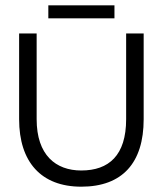

<svg xmlns="http://www.w3.org/2000/svg" viewBox="-20 -689 612 723"><path d="M286 14C441 14 521 -76 521 -240V-563H455V-240C455 -104 390 -47 286 -47C190 -47 118 -105 118 -240V-563H52V-240C52 -79 135 14 286 14ZM411 -620V-669H162V-620Z"/></svg>

Font: OSH Darker Grotesque Medium
Style: Regular
Weight: 500
Designer: Gabriel Lam
Foundry: TypeRant
Version: Version 1.000;Glyphs 3.1.1 (3148)